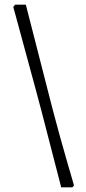

<svg xmlns="http://www.w3.org/2000/svg" viewBox="-20 -695 369 825"><path d="M243 110Q243 110 236 83Q229 56 217 9.5Q205 -37 190 -95Q175 -153 159 -215Q146 -264 130 -323.5Q114 -383 97.5 -443Q81 -503 67.5 -553.5Q54 -604 45.5 -634.5Q37 -665 37 -665L45 -675H91L206 -226Q221 -169 237 -111Q253 -53 267 -5Q281 43 289.5 72.5Q298 102 298 102L291 110Z"/></svg>

Font: Alegreya
Style: Regular
Weight: 400
Designer: Juan Pablo del Peral
Foundry: Huerta Tipografica
Version: Version 2.009